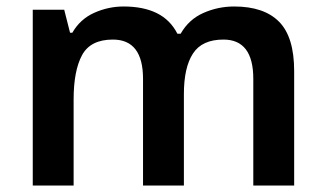

<svg xmlns="http://www.w3.org/2000/svg" viewBox="-20 -572 1004 592"><path d="M702 -552Q794 -552 840.5 -505Q887 -458 887 -353V0H761V-329Q761 -450 669 -450Q603 -450 575 -407Q547 -364 547 -282V0H421V-329Q421 -450 328 -450Q259 -450 233 -402Q207 -354 207 -265V0H81V-542H178L196 -471H203Q227 -513 270.5 -532.5Q314 -552 361 -552Q422 -552 463.5 -531.5Q505 -511 527 -468H537Q562 -512 607 -532Q652 -552 702 -552Z"/></svg>

Font: Noto Sans Tamil SemiBold
Style: Regular
Weight: 600
Designer: Jelle Bosma - Monotype Design Team
Foundry: Monotype Imaging Inc.
Version: Version 2.004; ttfautohint (v1.8.4.7-5d5b)